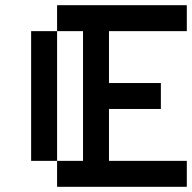

<svg xmlns="http://www.w3.org/2000/svg" viewBox="-20 -720 740 740"><path d="M700 -700H200V-600H300V-100H200V0H700V-100H400V-300H600V-400H400V-600H700ZM100 -100H200V-600H100Z"/></svg>

Font: FT88
Style: Regular
Weight: 400
Designer: Ange Degheest & Mandy Elbé
Foundry: Velvetyne Type Foundry
Version: Version 1.000;FEAKit 1.0